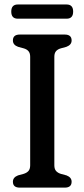

<svg xmlns="http://www.w3.org/2000/svg" viewBox="-20 -858 386 878"><path d="M228.5 -102Q228.5 -85 236.5 -76Q244.5 -67 259.5 -62.5L284 -56Q307.5 -47 307.5 -27Q307.5 0 276 0H70.5Q39 0 39 -27Q39 -47 62.5 -56L86.5 -62.5Q102 -67 110 -76Q118 -85 118 -102V-598.5Q118 -615 110.2 -624Q102.5 -633 88 -637L62.5 -644Q39 -652.5 39 -673Q39 -700 70.5 -700H276Q307.5 -700 307.5 -673Q307.5 -653 284 -644L258.5 -637Q244 -633 236.2 -624Q228.5 -615 228.5 -598.5ZM31.5 -805Q31.5 -837.5 61.5 -837.5H284.5Q314.5 -837.5 314.5 -805Q314.5 -772.5 284.5 -772.5H61.5Q31.5 -772.5 31.5 -805Z"/></svg>

Font: Fraunces 72pt S100
Style: Regular
Weight: 400
Version: Version 1.000; ttfautohint (v1.8.3)